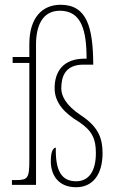

<svg xmlns="http://www.w3.org/2000/svg" viewBox="-20 -775 488 805"><path d="M299 10C368 10 410 -42 410 -133C410 -194 393 -243 320 -291C253 -335 237 -376 237 -404C237 -451 251 -504 330 -504H371C370 -660 345 -755 234 -755C159 -755 103 -703 103 -590V-536H33V-511H103V-103C103 -29 97 -20 47 -20H30V0H131V-588C131 -662 155 -730 231 -730C321 -730 343 -649 343 -529C242 -532 209 -472 209 -405C209 -344 251 -300 311 -264C368 -226 382 -191 382 -133C382 -58 353 -15 299 -15C236 -15 212 -62 214 -156C207 -156 193 -148 193 -99C193 -43 223 10 299 10Z"/></svg>

Font: Noto Serif Hebrew ExtraCondensed Thin
Style: Regular
Weight: 100
Width: 2
Designer: Monotype Design Team
Foundry: Monotype Imaging Inc.
Version: Version 2.004